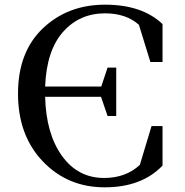

<svg xmlns="http://www.w3.org/2000/svg" viewBox="-20 -780 793 821"><path d="M477 -284H440L412 -366H173Q177 -208 245 -113.5Q313 -19 425 -19Q518 -19 578 -75L628 -241H675V-72Q586 21 427.5 21Q269 21 163 -90Q57 -201 57 -379.5Q57 -558 163.5 -659Q270 -760 429 -760Q588 -760 675 -677V-515H623L574 -674Q519 -723 429 -723Q320 -723 249.5 -643.5Q179 -564 173 -410H413L440 -491H477Z"/></svg>

Font: Ledger
Style: Regular
Weight: 400
Designer: Denis Masharov
Foundry: Denis Masharov
Version: 1.001